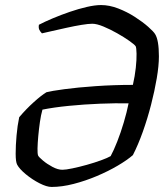

<svg xmlns="http://www.w3.org/2000/svg" viewBox="-20 -740 661 760"><path d="M184 0Q165 0 136.5 -14.5Q108 -29 82.5 -50Q57 -71 48 -88Q42 -99 42 -131.5Q42 -164 45.5 -203.5Q49 -243 56 -276Q83 -308 113.5 -335.5Q144 -363 164 -375Q183 -380 235 -387Q287 -394 358.5 -399Q430 -404 506 -404Q514 -439 517.5 -471.5Q521 -504 520.5 -527.5Q520 -551 517 -557Q512 -564 491.5 -578.5Q471 -593 443.5 -608.5Q416 -624 389.5 -635Q363 -646 345 -646Q330 -646 302.5 -641.5Q275 -637 243.5 -630Q212 -623 185.5 -617Q159 -611 146 -608Q139 -615 135.5 -622.5Q132 -630 134 -642Q157 -654 189 -667.5Q221 -681 256 -693Q291 -705 323.5 -712.5Q356 -720 380 -720Q413 -720 448 -706.5Q483 -693 514 -673Q545 -653 566.5 -634Q588 -615 594 -605Q609 -581 609 -517Q609 -480 600.5 -430Q592 -380 578 -325.5Q564 -271 545.5 -219Q527 -167 506 -126Q483 -106 445.5 -84Q408 -62 363 -43Q318 -24 271.5 -12Q225 0 184 0ZM227 -68Q240 -68 266.5 -73.5Q293 -79 323.5 -87.5Q354 -96 380 -105.5Q406 -115 418 -122Q430 -144 444 -179.5Q458 -215 470 -255.5Q482 -296 489 -331Q438 -332 375.5 -329.5Q313 -327 252.5 -321Q192 -315 148 -306Q142 -285 138 -257Q134 -229 131.5 -201.5Q129 -174 128.5 -152.5Q128 -131 131 -124Q134 -118 150 -104.5Q166 -91 187.5 -79.5Q209 -68 227 -68Z"/></svg>

Font: Texturina
Style: Italic
Weight: 400
Italic angle: -11°
Designer: Guillermo Torres Carreño
Foundry: Omnibus-Type
Version: Version 1.002; ttfautohint (v1.8.3)